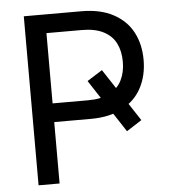

<svg xmlns="http://www.w3.org/2000/svg" viewBox="-51 -754 707 800"><g transform="rotate(-5 302.0 -353.5)"><path d="M528.3 -233.4 382.8 -455.1 319.3 -415 464.8 -192.4ZM78.1 -707V0H166V-628.9H314.5C350.9 -628.9 381 -622.7 404.8 -610.4C428.5 -598 445.8 -580.9 456.5 -559.1C467.3 -537.3 472.7 -511.7 472.7 -482.4C472.7 -453.8 467.3 -428.4 456.5 -406.2C445.8 -384.1 428.7 -366.7 405.3 -354C381.8 -341.3 351.9 -335 315.4 -335H147.5V-256.8H319.3C372.7 -256.8 417.3 -266.8 453.1 -286.6C488.9 -306.5 515.6 -333.3 533.2 -367.2C550.8 -401 559.6 -439.5 559.6 -482.4C559.6 -526 550.8 -564.6 533.2 -598.1C515.6 -631.7 488.8 -658.2 452.6 -677.7C416.5 -697.3 371.7 -707 318.4 -707Z"/></g></svg>

Font: Pretendard Variable
Style: Regular
Weight: 400
Designer: Base glyphs from Inter by Rasmus Andersson; Hangeul glyphs from Noto Sans CJK(Source Han Sans) by Jang Soo-young and Kan
Foundry: Kil Hyung-jin
Version: Version 1.309;Glyphs 3.2 (3225)